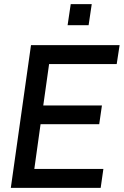

<svg xmlns="http://www.w3.org/2000/svg" viewBox="-20 -903 595 923"><path d="M129 -686H555L541 -595H216L188 -396H470L457 -306H175L145 -91H477L464 0H32ZM320 -883H421L406 -782H305Z"/></svg>

Font: Archivo Narrow Medium
Style: Italic
Weight: 500
Italic angle: -8°
Designer: Hector Gatti
Foundry: Omnibus-Type
Version: Version 2.001